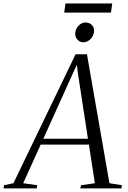

<svg xmlns="http://www.w3.org/2000/svg" viewBox="-81 -1052 716 1072"><path d="M-61 0 -58.5 -18 -6 -29 341 -749H404.5L530 -29L599.5 -18L597.5 0H367.5L371.5 -18L448.5 -29L415.5 -244.5H146L48.5 -29L126.5 -18L124.5 0ZM161 -277.5H410L353.5 -646L348 -690L327.5 -646ZM383 -816Q371 -816 360.8 -822.5Q350.5 -829 344.5 -840Q338.5 -851 339 -864.5Q340 -891 357.8 -908.8Q375.5 -926.5 395.5 -926.5Q417.5 -926.5 431.2 -913.2Q445 -900 444 -879.5Q443.5 -853.5 425.5 -834.8Q407.5 -816 383 -816ZM284.5 -1032.5H545.5L538.5 -981.5H277.5Z"/></svg>

Font: Merriweather 144pt Light
Style: Italic
Weight: 300
Italic angle: -7.8°
Version: Version 2.101